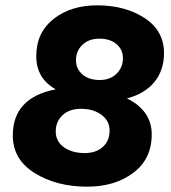

<svg xmlns="http://www.w3.org/2000/svg" viewBox="-20 -689 640 720"><path d="M307 11Q192 11 110 -40Q28 -91 28 -181Q28 -323 189 -354Q116 -395 116 -478Q116 -567 181 -618Q246 -669 344 -669Q449 -669 522 -621.5Q595 -574 595 -490Q595 -425 558.5 -381Q522 -337 456 -320Q549 -274 549 -185Q549 -93 480 -41Q411 11 307 11ZM354 -389Q393 -389 417 -412.5Q441 -436 441 -471Q441 -503 417 -523.5Q393 -544 353 -544Q313 -544 289 -521Q265 -498 265 -463Q265 -431 289 -410Q313 -389 354 -389ZM298 -115Q340 -115 365.5 -138Q391 -161 391 -199Q391 -236 360.5 -258.5Q330 -281 284 -281Q240 -281 214.5 -257Q189 -233 189 -196Q189 -159 219.5 -137Q250 -115 298 -115Z"/></svg>

Font: Elaine Sans
Style: Bold Italic
Weight: 700
Italic angle: -13°
Designer: Wei Huang
Foundry: Wei Huang
Version: Version 2.001;December 24, 2019;FontCreator 12.0.0.2547 64-b